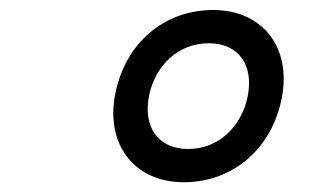

<svg xmlns="http://www.w3.org/2000/svg" viewBox="-20 -797 660 384"><path d="M347.5 -432.5C446 -432.5 524 -500 543.5 -601C563.5 -702 505 -777 406.5 -777C307.5 -777 230 -710 210.5 -609C190.5 -508 249 -432.5 347.5 -432.5ZM278 -605C290 -666 336.5 -710.5 397.5 -710.5C458 -710.5 487.5 -666 475.5 -605C463.5 -544 417 -499 356.5 -499C295.5 -499 266 -544 278 -605Z"/></svg>

Font: Monaspace Krypton Medium
Style: Italic
Weight: 500
Italic angle: -11°
Designer: Riley Cran & the Lettermatic Team
Foundry: Lettermatic
Version: Version 1.101 (Monaspace Krypton)